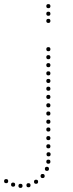

<svg xmlns="http://www.w3.org/2000/svg" viewBox="-140 -750 354 937"><path d="M96 -226Q86 -226 86 -236Q86 -246 96 -246Q106 -246 106 -236Q106 -226 96 -226ZM96 -186Q86 -186 86 -196Q86 -206 96 -206Q106 -206 106 -196Q106 -186 96 -186ZM96 -146Q86 -146 86 -156Q86 -166 96 -166Q106 -166 106 -156Q106 -146 96 -146ZM96 -108Q86 -108 86 -118Q86 -128 96 -128Q106 -128 106 -118Q106 -108 96 -108ZM96 -66Q86 -66 86 -76Q86 -86 96 -86Q106 -86 106 -76Q106 -66 96 -66ZM96 -26Q86 -26 86 -36Q86 -46 96 -46Q106 -46 106 -36Q106 -26 96 -26ZM97 13Q87 13 87 3Q87 -7 97 -7Q107 -7 107 3Q107 13 97 13ZM96 -500Q86 -500 86 -510Q86 -520 96 -520Q106 -520 106 -510Q106 -500 96 -500ZM96 -382Q86 -382 86 -392Q86 -402 96 -402Q106 -402 106 -392Q106 -382 96 -382ZM96 -345Q86 -345 86 -355Q86 -365 96 -365Q106 -365 106 -355Q106 -345 96 -345ZM96 -307Q86 -307 86 -317Q86 -327 96 -327Q106 -327 106 -317Q106 -307 96 -307ZM96 -267Q86 -267 86 -277Q86 -287 96 -287Q106 -287 106 -277Q106 -267 96 -267ZM96 -422Q86 -422 86 -432Q86 -442 96 -442Q106 -442 106 -432Q106 -422 96 -422ZM96 -461Q86 -461 86 -471Q86 -481 96 -481Q106 -481 106 -471Q106 -461 96 -461ZM96 -710Q86 -710 86 -720Q86 -730 96 -730Q106 -730 106 -720Q106 -710 96 -710ZM96 -638Q86 -638 86 -648Q86 -658 96 -658Q106 -658 106 -648Q106 -638 96 -638ZM96 -673Q86 -673 86 -683Q86 -693 96 -693Q106 -693 106 -683Q106 -673 96 -673ZM96 49Q86 49 86 39Q86 29 96 29Q106 29 106 39Q106 49 96 49ZM89 84Q79 84 79 74Q79 64 89 64Q99 64 99 74Q99 84 89 84ZM68 119Q58 119 58 109Q58 99 68 99Q78 99 78 109Q78 119 68 119ZM36 147Q26 147 26 137Q26 127 36 127Q46 127 46 137Q46 147 36 147ZM-1 164Q-11 164 -11 154Q-11 144 -1 144Q9 144 9 154Q9 164 -1 164ZM-110 144Q-120 144 -120 134Q-120 124 -110 124Q-100 124 -100 134Q-100 144 -110 144ZM-76 161Q-86 161 -86 151Q-86 141 -76 141Q-66 141 -66 151Q-66 161 -76 161ZM-40 167Q-50 167 -50 157Q-50 147 -40 147Q-30 147 -30 157Q-30 167 -40 167Z"/></svg>

Font: Raleway Dots
Style: Regular
Weight: 400
Designer: Matt McInerney, Pablo Impallari, Rodrigo Fuenzalida, Brenda Gallo
Foundry: Matt McInerney, Pablo Impallari, Rodrigo Fuenzalida, Brenda Gallo
Version: Version 1.000